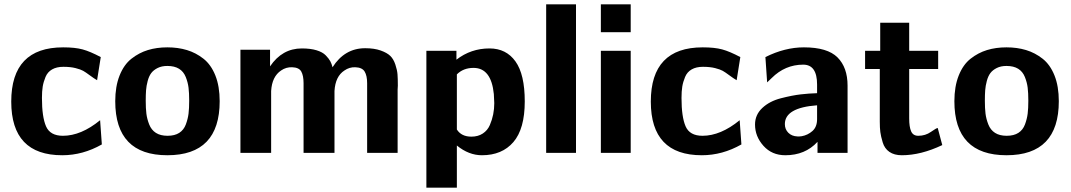

<svg xmlns="http://www.w3.org/2000/svg" viewBox="-20 -707 4955 888"><path d="M32 -237Q32 -488 272 -488Q327 -488 362 -478.5Q397 -469 446 -443L429 -336Q415 -344 395.5 -358.5Q376 -373 364.5 -379.5Q353 -386 329.5 -392Q306 -398 273 -398Q242 -398 221 -386Q200 -374 190.5 -351Q181 -328 177.5 -306.5Q174 -285 174 -254Q174 -166 193 -122.5Q212 -79 271 -79Q355 -79 443 -151L451 -39Q363 11 268 11Q32 11 32 -237Z M513 -239Q513 -307 533 -357.5Q553 -408 588 -435.5Q623 -463 664 -475.5Q705 -488 754 -488Q803 -488 844.5 -475.5Q886 -463 921 -435.5Q956 -408 976 -358Q996 -308 996 -239Q996 11 754 11Q513 11 513 -239ZM654 -241Q654 -206 657 -181.5Q660 -157 670 -131.5Q680 -106 701 -92.5Q722 -79 755 -79Q788 -79 809 -92.5Q830 -106 839.5 -131.5Q849 -157 852 -181.5Q855 -206 855 -241Q855 -277 852 -301.5Q849 -326 839 -351Q829 -376 808 -389Q787 -402 754 -402Q728 -402 709 -392.5Q690 -383 679.5 -369Q669 -355 663 -332.5Q657 -310 655.5 -289.5Q654 -269 654 -241Z M1092 0V-477H1229V-400Q1285 -483 1376 -483Q1416 -483 1444 -474.5Q1472 -466 1486.5 -451Q1501 -436 1507.5 -424Q1514 -412 1518 -396Q1574 -484 1669 -484Q1711 -484 1740.5 -473.5Q1770 -463 1785 -448.5Q1800 -434 1808.5 -408.5Q1817 -383 1818.5 -363Q1820 -343 1820 -311Q1820 -308 1819.5 -302Q1819 -296 1819 -293V0H1678V-322Q1678 -357 1666.5 -376Q1655 -395 1623 -396Q1596 -397 1573 -381Q1531 -354 1527 -286V0H1384V-322Q1384 -357 1373.5 -376Q1363 -395 1331 -396Q1303 -397 1280 -381Q1238 -353 1234 -286V-285V0Z M1952 161V-472H2091V-431Q2158 -483 2244 -483Q2321 -483 2364 -423Q2407 -363 2407 -238Q2407 -111 2354.5 -50Q2302 11 2209 11Q2148 11 2093 -34V161ZM2093 -363V-311V-108Q2114 -75 2160 -75Q2191 -75 2213 -89.5Q2235 -104 2245.5 -128.5Q2256 -153 2261 -178Q2266 -203 2266 -230Q2266 -244 2264 -272Q2252 -393 2170 -393Q2123 -393 2093 -363Z M2506 0V-687H2644V0Z M2759 0V-472H2897V0ZM2759 -558V-687H2897V-558Z M2990 -237Q2990 -488 3230 -488Q3285 -488 3320 -478.5Q3355 -469 3404 -443L3387 -336Q3373 -344 3353.5 -358.5Q3334 -373 3322.5 -379.5Q3311 -386 3287.5 -392Q3264 -398 3231 -398Q3200 -398 3179 -386Q3158 -374 3148.5 -351Q3139 -328 3135.5 -306.5Q3132 -285 3132 -254Q3132 -166 3151 -122.5Q3170 -79 3229 -79Q3313 -79 3401 -151L3409 -39Q3321 11 3226 11Q2990 11 2990 -237Z M3472 -131Q3472 -176 3505.5 -207.5Q3539 -239 3591.5 -252.5Q3644 -266 3683 -270.5Q3722 -275 3759 -276V-316Q3759 -408 3695 -408Q3611 -408 3549 -346L3528 -326L3520 -443Q3610 -488 3698 -488Q3807 -488 3853.5 -441.5Q3900 -395 3900 -311V0H3761V-51Q3704 11 3612 11Q3550 11 3511 -32.5Q3472 -76 3472 -131ZM3610 -133Q3610 -109 3626 -93Q3642 -77 3668 -76Q3673 -75 3688 -77Q3716 -82 3737.5 -101Q3759 -120 3759 -156V-220Q3610 -209 3610 -133Z M3981 -388V-472H4051V-602H4185V-472H4319V-388H4185V-159Q4185 -120 4194 -99.5Q4203 -79 4227 -79Q4260 -79 4285.5 -97Q4311 -115 4317 -115L4338 -36Q4239 11 4151 11Q4116 11 4093.5 -4.5Q4071 -20 4062.5 -48.5Q4054 -77 4051.5 -96.5Q4049 -116 4049 -144V-388Z M4394 -239Q4394 -307 4414 -357.5Q4434 -408 4469 -435.5Q4504 -463 4545 -475.5Q4586 -488 4635 -488Q4684 -488 4725.5 -475.5Q4767 -463 4802 -435.5Q4837 -408 4857 -358Q4877 -308 4877 -239Q4877 11 4635 11Q4394 11 4394 -239ZM4535 -241Q4535 -206 4538 -181.5Q4541 -157 4551 -131.5Q4561 -106 4582 -92.5Q4603 -79 4636 -79Q4669 -79 4690 -92.5Q4711 -106 4720.5 -131.5Q4730 -157 4733 -181.5Q4736 -206 4736 -241Q4736 -277 4733 -301.5Q4730 -326 4720 -351Q4710 -376 4689 -389Q4668 -402 4635 -402Q4609 -402 4590 -392.5Q4571 -383 4560.5 -369Q4550 -355 4544 -332.5Q4538 -310 4536.5 -289.5Q4535 -269 4535 -241Z"/></svg>

Font: Coval
Style: Heavy
Weight: 900
Foundry: Context Ltd
Version: Version 001.000